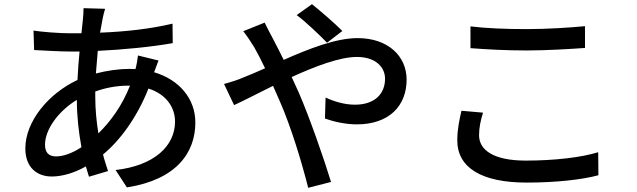

<svg xmlns="http://www.w3.org/2000/svg" viewBox="-20 -839 3040 917"><path d="M737 -550 639 -574C637 -557 632 -526 627 -509L598 -510C548 -510 491 -502 438 -488C441 -525 444 -562 447 -596C570 -602 704 -615 805 -633L804 -726C698 -701 583 -688 458 -683L470 -749C473 -764 477 -782 482 -797L379 -800C379 -786 378 -765 376 -747L369 -680H314C263 -680 175 -687 140 -693L143 -600C186 -598 264 -593 311 -593H360C356 -550 352 -503 350 -457C211 -392 101 -259 101 -130C101 -38 158 4 227 4C281 4 338 -15 390 -44L405 5L496 -22C488 -47 479 -73 472 -101C553 -168 634 -277 689 -416C772 -390 816 -328 816 -258C816 -143 718 -48 532 -27L586 56C824 19 913 -111 913 -254C913 -367 837 -458 716 -494ZM601 -430C562 -332 508 -259 450 -202C441 -256 435 -315 435 -378V-402C479 -418 533 -430 594 -430ZM369 -136C325 -107 282 -92 248 -92C212 -92 195 -111 195 -148C195 -220 258 -308 347 -362C347 -285 356 -206 369 -136Z M1542 -635 1615 -691C1579 -728 1504 -792 1470 -819L1397 -767C1439 -736 1505 -673 1542 -635ZM1050 -438 1098 -337C1142 -357 1209 -392 1284 -429L1317 -354C1372 -228 1421 -64 1452 58L1561 30C1527 -82 1458 -279 1407 -397L1373 -471C1485 -522 1602 -567 1685 -567C1773 -567 1819 -519 1819 -463C1819 -391 1770 -339 1675 -339C1626 -339 1576 -354 1535 -373L1532 -273C1570 -259 1628 -245 1684 -245C1838 -245 1922 -333 1922 -459C1922 -571 1833 -657 1688 -657C1584 -657 1455 -606 1335 -553C1316 -591 1298 -627 1281 -659C1271 -677 1252 -714 1244 -731L1142 -690C1159 -668 1182 -634 1195 -612C1211 -584 1228 -550 1246 -513C1208 -496 1173 -481 1140 -468C1123 -460 1084 -447 1050 -438Z M2227 -713V-609C2307 -603 2394 -598 2496 -598C2589 -598 2705 -605 2774 -610V-714C2700 -707 2592 -700 2495 -700C2393 -700 2300 -704 2227 -713ZM2287 -301 2184 -310C2175 -271 2164 -223 2164 -169C2164 -38 2280 33 2495 33C2636 33 2760 19 2838 -2L2837 -112C2756 -87 2628 -72 2491 -72C2338 -72 2268 -122 2268 -193C2268 -228 2275 -263 2287 -301Z"/></svg>

Font: Noto Sans CJK HK Medium
Style: Regular
Weight: 500
Designer: Ryoko NISHIZUKA 西塚涼子 (kana, bopomofo & ideographs); Paul D. Hunt (Latin, Greek & Cyrillic); Sandoll Communications 산돌커뮤니
Foundry: Adobe
Version: Version 2.004;hotconv 1.0.118;makeotfexe 2.5.65603